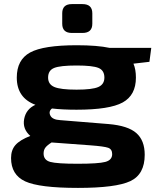

<svg xmlns="http://www.w3.org/2000/svg" viewBox="-20 -729 776 938"><path d="M383 -568H331Q284 -568 284 -613V-664Q284 -709 331 -709H383Q431 -709 431 -664V-613Q431 -568 383 -568ZM710 -427 632 -418Q644 -390 644 -350Q644 -264 579.5 -228.5Q515 -193 354 -193Q285 -193 234 -199Q216 -185 226 -164.5Q236 -144 275 -142L510 -123Q605 -115 646 -79Q687 -43 687 27Q687 123 616.5 156Q546 189 361 189Q172 189 103 157Q34 125 34 43Q34 4 55.5 -20.5Q77 -45 128 -65Q89 -99 98 -147.5Q107 -196 153 -217Q62 -251 62 -350Q62 -437 127 -472.5Q192 -508 355 -508Q455 -508 516 -495H719ZM354 -291Q431 -291 460.5 -304Q490 -317 490 -350Q490 -385 461.5 -397Q433 -409 354 -409Q274 -409 244.5 -397Q215 -385 215 -350Q215 -317 245.5 -304Q276 -291 354 -291ZM528 24Q528 0 508.5 -7Q489 -14 422 -19L232 -33Q210 -19 201.5 -7.5Q193 4 193 21Q193 53 225.5 62Q258 71 359 71Q461 71 494.5 62Q528 53 528 24Z"/></svg>

Font: Exo 2 Expanded
Style: Bold
Weight: 700
Width: 7
Designer: Natanael Gama
Version: Version 1.001;PS 001.001;hotconv 1.0.70;makeotf.lib2.5.58329